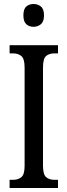

<svg xmlns="http://www.w3.org/2000/svg" viewBox="-20 -940 337 960"><path d="M28 0V-41H47Q70 -41 86.5 -54Q103 -67 103 -110V-602Q103 -647 86.5 -660Q70 -673 47 -673H28V-714H270V-673H251Q226 -673 210.5 -660Q195 -647 195 -602V-111Q195 -68 210.5 -54.5Q226 -41 251 -41H270V0ZM148 -806Q126 -806 111.5 -819Q97 -832 97 -863Q97 -895 111.5 -907.5Q126 -920 148 -920Q169 -920 184.5 -907.5Q200 -895 200 -863Q200 -832 184.5 -819Q169 -806 148 -806Z"/></svg>

Font: Noto Serif Hebrew ExtraCondensed
Style: Regular
Weight: 400
Width: 2
Designer: Monotype Design Team
Foundry: Monotype Imaging Inc.
Version: Version 2.004; ttfautohint (v1.8.4.7-5d5b)